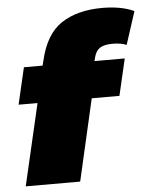

<svg xmlns="http://www.w3.org/2000/svg" viewBox="-52 -764 648 808"><g transform="rotate(-5 272.0 -360.0)"><path d="M441 -566Q405 -566 387 -554.5Q369 -543 362 -515L358 -500H486L450 -345H333L254 0H24L104 -345H24L60 -500H139L144 -520Q169 -630 236.5 -675Q304 -720 410 -720Q490 -720 544 -695L499 -556Q475 -566 441 -566Z"/></g></svg>

Font: Elaine Sans Black
Style: Italic
Weight: 900
Italic angle: -13°
Designer: Wei Huang
Foundry: Wei Huang
Version: Version 2.001;December 24, 2019;FontCreator 12.0.0.2547 64-b